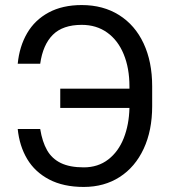

<svg xmlns="http://www.w3.org/2000/svg" viewBox="-20 -737 678 767"><path d="M314.5 -68.4Q371.6 -68.4 412.4 -99.9Q453.1 -131.3 474.4 -185.3Q495.6 -239.3 497.1 -305.7H220.7V-382.8H497.1V-391.6Q497.1 -464.8 474.1 -520.5Q451.2 -576.2 408.2 -606.9Q365.2 -637.7 306.6 -637.7Q231 -637.7 191.2 -598.1Q151.4 -558.6 140.6 -482.4H50.8Q57.6 -551.8 88.4 -604.5Q119.1 -657.2 174.3 -687Q229.5 -716.8 306.6 -716.8Q392.1 -716.8 455.8 -676.8Q519.5 -636.7 553.7 -563.5Q587.9 -490.2 587.9 -392.6V-312.5Q587.9 -215.8 554 -142.8Q520 -69.8 458.3 -30Q396.5 9.8 314.5 9.8Q233.4 9.8 176.5 -20Q119.6 -49.8 88.6 -101.8Q57.6 -153.8 50.8 -221.7H140.6Q148.9 -170.4 168.2 -136.7Q187.5 -103 223.1 -85.7Q258.8 -68.4 314.5 -68.4Z"/></svg>

Font: Pretendard GOV
Style: Regular
Weight: 400
Designer: Base glyphs from Inter by Rasmus Andersson; Hangeul glyphs from Noto Sans CJK(Source Han Sans) by Jang Soo-young and Kan
Foundry: Kil Hyung-jin
Version: Version 1.309